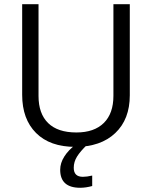

<svg xmlns="http://www.w3.org/2000/svg" viewBox="-20 -683 716 905"><path d="M591.8 -663.1V-233.9Q591.8 -120.6 523.2 -55.7Q454.6 9.3 335 9.3Q215.3 9.3 149.9 -56.2Q84.5 -121.6 84.5 -235.8V-663.1H161.6V-230.5Q161.6 -147.5 206.8 -103Q252 -58.6 340.3 -58.6Q423.8 -58.6 469.2 -103.3Q514.6 -147.9 514.6 -231.4V-663.1ZM327.6 107.9Q327.6 150.4 370.6 150.4Q389.6 150.4 414.6 144.5V193.8Q384.8 202.1 357.9 202.1Q263.7 202.1 263.7 117.2Q263.7 85.4 283.2 54.7Q302.7 23.9 335.4 0H390.1Q358.9 29.8 343.3 54.7Q327.6 79.6 327.6 107.9Z"/></svg>

Font: Bpm'online Open Sans
Style: Regular
Weight: 400
Foundry: Ascender Corporation
Version: Version 1.10